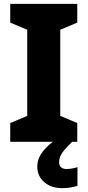

<svg xmlns="http://www.w3.org/2000/svg" viewBox="-20 -734 453 994"><path d="M380 0H33V-97L121 -134V-580L33 -617V-714H380V-617L292 -580V-134L380 -97ZM286 105Q286 124 296.5 132.5Q307 141 324 141Q339 141 355 138Q371 135 381 131V228Q365 233 345.5 236.5Q326 240 301 240Q245 240 209 209Q173 178 173 128Q173 101 185.5 76Q198 51 223 26.5Q248 2 285 -21L354 0Q320 32 303 56Q286 80 286 105Z"/></svg>

Font: Noto Sans Devanagari ExtraBold
Style: Regular
Weight: 800
Version: Version 2.003